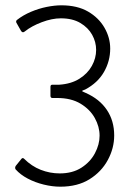

<svg xmlns="http://www.w3.org/2000/svg" viewBox="-20 -698 513 723"><path d="M207 5Q177 5 144.5 -3Q112 -11 84.5 -25.5Q57 -40 39 -60Q37 -63 37 -66Q37 -69 39 -73L60 -99Q65 -106 71 -100Q99 -72 133.5 -58.5Q168 -45 205 -45Q253 -45 286.5 -66.5Q320 -88 337.5 -121Q355 -154 355 -187Q355 -221 337 -253.5Q319 -286 283.5 -307.5Q248 -329 195 -329Q190 -329 185.5 -329Q181 -329 177 -329Q174 -329 172 -331Q170 -333 170 -337V-371Q170 -379 177 -379Q181 -379 187 -379Q193 -379 203 -379Q248 -382 279 -401.5Q310 -421 326 -450Q342 -479 342 -510Q342 -540 327 -567Q312 -594 282.5 -611.5Q253 -629 209 -629Q176 -629 137.5 -614.5Q99 -600 74 -580Q65 -572 59 -582L42 -612Q40 -615 41 -618.5Q42 -622 44 -623Q67 -641 96.5 -653.5Q126 -666 156 -672Q186 -678 211 -678Q271 -678 311.5 -654.5Q352 -631 373.5 -593.5Q395 -556 395 -515Q395 -468 371.5 -427Q348 -386 301 -361Q289 -357 289 -355Q289 -354 303 -348Q355 -325 382.5 -284Q410 -243 410 -188Q410 -140 386 -95.5Q362 -51 317 -23Q272 5 207 5Z"/></svg>

Font: Glory Light
Style: Regular
Weight: 300
Version: Version 1.011